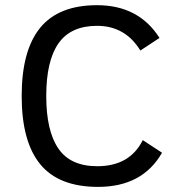

<svg xmlns="http://www.w3.org/2000/svg" viewBox="-20 -710 680 744"><path d="M359.9 14.2Q208 14.2 136 -73.5Q64 -161.1 64 -337.9Q64 -514.2 135.5 -602.1Q207 -689.9 356 -689.9Q517.6 -689.9 598.1 -563L523.9 -514.2Q465.3 -609.9 356 -609.9Q254.4 -609.9 206.8 -542.2Q159.2 -474.6 159.2 -337.9Q159.2 -203.1 206.1 -134.5Q252.9 -65.9 356.9 -65.9Q482.9 -65.9 533.2 -167L607.9 -118.2Q532.2 14.2 359.9 14.2Z"/></svg>

Font: Cadman
Style: Regular
Weight: 400
Designer: Paul James MIller
Foundry: High-Logic / Made with FontCreator
Version: Version 2.114;March 28, 2021;FontCreator 13.0.0.2683 64-bit